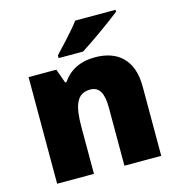

<svg xmlns="http://www.w3.org/2000/svg" viewBox="-112 -864 894 962"><g transform="rotate(-15 335.0 -383.0)"><path d="M574 -756V-766H365C332 -721 270 -657 236 -620V-606H363C417 -640 527 -718 574 -756ZM412 -563C334 -563 278 -532 243 -480H236L210 -553H66V0H257V-242C257 -352 276 -413 348 -413C395 -413 415 -375 415 -302V0H606V-360C606 -502 526 -563 412 -563Z"/></g></svg>

Font: Noto Sans Lao Looped Black
Style: Regular
Weight: 900
Designer: Mark Frömberg, Ben Mitchell
Foundry: The Fontpad Ltd
Version: Version 1.002